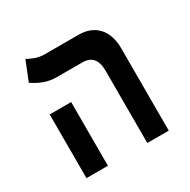

<svg xmlns="http://www.w3.org/2000/svg" viewBox="-141 -745 868 878"><g transform="rotate(-30 293.0 -306.0)"><path d="M393.1 0V-381.8Q393.1 -467.8 320.3 -467.8H186.5Q147.5 -467.8 115.7 -480.5Q84 -493.2 61.5 -509.8L102.5 -611.8Q113.8 -604.5 138.2 -595.2Q162.6 -585.9 188 -585.9H367.2Q432.6 -585.9 469.5 -546.1Q506.3 -506.3 506.3 -434.6V0ZM71.8 0V-336.4H185.1V0Z"/></g></svg>

Font: Cascadia Mono PL SemiBold
Style: Regular
Weight: 600
Monospace: yes
Designer: Aaron Bell
Foundry: Saja Typeworks
Version: Version 2404.023; ttfautohint (v1.8.4)